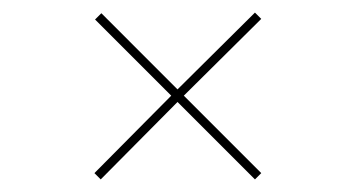

<svg xmlns="http://www.w3.org/2000/svg" viewBox="-20 -285 540 305"><path d="M262 -123 385 0 395 -10 272 -133 395 -255 385 -265 262 -143 141 -264 131 -254 252 -133 130 -10 140 0Z"/></svg>

Font: Josefin Slab Thin Thin
Style: Regular
Weight: 250
Version: Version 2.000